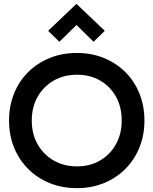

<svg xmlns="http://www.w3.org/2000/svg" viewBox="-20 -966 797 997"><path d="M27 -340Q27 -416 53 -480.5Q79 -545 126.5 -592Q174 -639 238.5 -665Q303 -691 380 -691Q455 -691 519 -665Q583 -639 630.5 -592Q678 -545 704 -480.5Q730 -416 730 -340Q730 -264 704 -200Q678 -136 630.5 -88.5Q583 -41 519 -15Q455 11 380 11Q303 11 238.5 -15Q174 -41 126.5 -88.5Q79 -136 53 -200Q27 -264 27 -340ZM145 -340Q145 -270 175.5 -216.5Q206 -163 259 -132.5Q312 -102 380 -102Q447 -102 499.5 -132.5Q552 -163 582 -217Q612 -271 612 -340Q612 -411 582 -464.5Q552 -518 499.5 -548Q447 -578 380 -578Q312 -578 259 -547.5Q206 -517 175.5 -463.5Q145 -410 145 -340ZM288 -749 230 -806 377 -946 524 -806 466 -749 345 -868 409 -867Z"/></svg>

Font: Gabarito Medium
Style: Regular
Weight: 500
Designer: Leandro Assis / Alvaro Franca / Felipe Casaprima
Foundry: Naipe Foundry
Version: Version 1.000